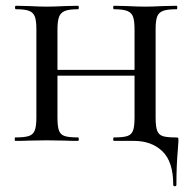

<svg xmlns="http://www.w3.org/2000/svg" viewBox="-20 -488 665 665"><path d="M140 -246H479V-226H140ZM35 -456Q32 -456 32 -462Q32 -468 35 -468L80 -467Q118 -465 142 -465Q166 -465 206 -467L250 -468Q253 -468 253 -462Q253 -456 250 -456Q219 -456 204.5 -450Q190 -444 184.5 -429.5Q179 -415 179 -385V-81Q179 -51 184 -36.5Q189 -22 203.5 -17Q218 -12 250 -12Q253 -12 253 -6Q253 0 250 0Q221 0 205 -1L142 -2L80 -1Q63 0 33 0Q31 0 31 -6Q31 -12 33 -12Q65 -12 80 -17Q95 -22 100.5 -36.5Q106 -51 106 -81V-387Q106 -417 100.5 -431Q95 -445 80.5 -450.5Q66 -456 35 -456ZM375 -12Q407 -12 421.5 -17Q436 -22 441 -36.5Q446 -51 446 -81V-385Q446 -415 441 -429.5Q436 -444 421 -450Q406 -456 375 -456Q372 -456 372 -462Q372 -468 375 -468L420 -467Q458 -465 484 -465Q507 -465 545 -467L592 -468Q594 -468 594 -462Q594 -456 592 -456Q560 -456 545 -450.5Q530 -445 524.5 -431Q519 -417 519 -387V-81Q519 -49 524.5 -35Q530 -21 544 -16.5Q558 -12 588 -12Q596 -12 597 -10.5Q598 -9 598 0Q598 6 596 30Q591 85 591 152Q591 157 585.5 157Q580 157 580 152Q580 72 542.5 36Q505 0 444 0H375Q372 0 372 -6Q372 -12 375 -12Z"/></svg>

Font: Cormorant Unicase Medium
Style: Regular
Weight: 500
Designer: Christian Thalmann (Catharsis Fonts)
Foundry: Catharsis Fonts
Version: Version 4.000